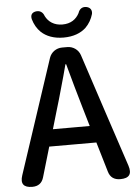

<svg xmlns="http://www.w3.org/2000/svg" viewBox="-62 -992 745 1039"><g transform="rotate(-5 311.0 -472.5)"><path d="M432 -832C452 -852 466 -876 474 -904C478 -925 468 -940 447 -944C425 -948 409 -937 402 -915C385 -882 355 -861 310 -861C265 -861 234 -883 218 -915C211 -936 194 -948 172 -944C150 -940 142 -926 147 -904C155 -876 169 -851 189 -832C217 -806 257 -790 310 -790C364 -790 404 -806 432 -832ZM500 -368 395 -687C385 -717 357 -737 325 -737H297C265 -737 237 -717 227 -687L22 -67C7 -22 24 0 71 0C103 0 124 -15 133 -46L181 -209H309H437L485 -47C494 -15 516 0 549 0C598 0 614 -23 599 -69ZM273 -521C285 -562 296 -603 307 -645H311C334 -562 356 -480 380 -400L409 -301H309H209L238 -400C250 -440 262 -480 273 -521Z"/></g></svg>

Font: GenSenRounded2 TW M
Style: Regular
Weight: 500
Version: Version 2.100;PS 2.1;hotconv 16.6.51;makeotf.lib2.5.65220 DE